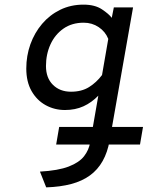

<svg xmlns="http://www.w3.org/2000/svg" viewBox="-20 -543 654 829"><path d="M179.5 266 152.5 198Q231.5 193.5 276.8 176Q322 158.5 343 131.5Q364 104.5 369.5 71L404.5 -130Q375.5 -100 340.2 -84Q305 -68 260.5 -68Q215 -68 177 -89Q139 -110 116.2 -150Q93.5 -190 93.5 -247Q93.5 -302 111.2 -351.8Q129 -401.5 161.8 -440Q194.5 -478.5 240 -500.8Q285.5 -523 340.5 -523Q389.5 -523 420 -502.8Q450.5 -482.5 462.5 -466L471.5 -511H554.5L453.5 63Q444.5 114.5 423.2 152.2Q402 190 368.2 214.5Q334.5 239 287.5 251.5Q240.5 264 179.5 266ZM286.5 -147Q332.5 -147 364.5 -167Q396.5 -187 420.5 -219L447.5 -375Q435 -406.5 406.2 -425.8Q377.5 -445 341.5 -445Q290.5 -445 254 -419.5Q217.5 -394 198 -351.5Q178.5 -309 178.5 -258Q178.5 -206.5 208.5 -176.8Q238.5 -147 286.5 -147ZM222.5 81 235.5 5H597.5L584.5 81Z"/></svg>

Font: Overpass
Style: Italic
Weight: 400
Italic angle: -10°
Designer: Delve Withrington, Dave Bailey, Thomas Jockin
Foundry: Delve Fonts LLC
Version: Version 4.000